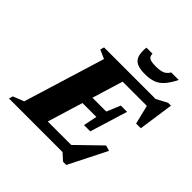

<svg xmlns="http://www.w3.org/2000/svg" viewBox="-271 -1042 1256 1256"><g transform="rotate(45 357.0 -414.0)"><path d="M223 -622 161.5 -649 169.5 -676H436L229.5 0H-34L-26 -27.5L49.5 -57ZM630 -636.5 653 -603.5H317.5L340.5 -676H646.5L722 -716H748.5L713.5 -472H670ZM508.5 42.5 461.5 0H133.5L157 -73H503L437 -42L632.5 -232L671 -220.5L538.5 42.5ZM494 -224H436L455.5 -319H231.5L252.5 -389.5H476.5L516 -484.5H574L534 -354ZM496 -827Q523 -827 541.8 -831Q560.5 -835 573.5 -844.8Q586.5 -854.5 596 -871H665.5Q641 -821.5 615.8 -793Q590.5 -764.5 558.5 -752.8Q526.5 -741 481.5 -741Q435.5 -741 408.5 -753.2Q381.5 -765.5 371.5 -794.2Q361.5 -823 366.5 -871H423Q422.5 -854.5 429.5 -844.8Q436.5 -835 453 -831Q469.5 -827 496 -827Z"/></g></svg>

Font: Newsreader 16pt 16pt ExtraBold
Style: Italic
Weight: 800
Italic angle: -17°
Version: Version 1.003